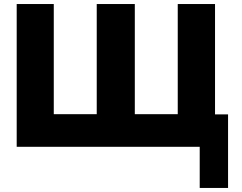

<svg xmlns="http://www.w3.org/2000/svg" viewBox="-20 -721 1187 943"><path d="M62 0V-701.2H244.1V-160.2H455.1V-701.2H642.1V-160.2H853V-701.2H1036.1V-159.2H1100.1V202.1H960.9V0Z"/></svg>

Font: Hussar Preview
Style: Bold
Weight: 700
Foundry: Cannot Into Space Fonts, PlusOne Fonts
Version: Version 2.29RC2 "Millennial"